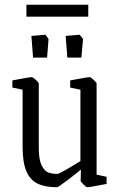

<svg xmlns="http://www.w3.org/2000/svg" viewBox="-20 -778 501 807"><path d="M75 -161V-401L32 -410V-440Q105 -454 113 -454Q118 -454 130.5 -442.5Q143 -431 143 -427V-156Q143 -107 155 -83Q167 -59 183 -53Q199 -47 221 -47Q231 -47 318 -101V-401L275 -410V-440Q348 -454 357 -454Q361 -454 373.5 -442.5Q386 -431 386 -427V-44L428 -35V-5Q356 9 347 9Q343 9 331 -2.5Q319 -14 319 -18L320 -65Q296 -45 260 -18Q224 9 220 9Q169 9 137.5 -6.5Q106 -22 90.5 -59Q75 -96 75 -161ZM112 -627 171 -632 184 -614 178 -536H119ZM256 -627 315 -632 329 -614 322 -536H263ZM91 -758H351V-708H91Z"/></svg>

Font: Grenze Light
Style: Regular
Weight: 300
Designer: Renata Polastri
Foundry: Omnibus-Type
Version: Version 1.002; ttfautohint (v1.8)